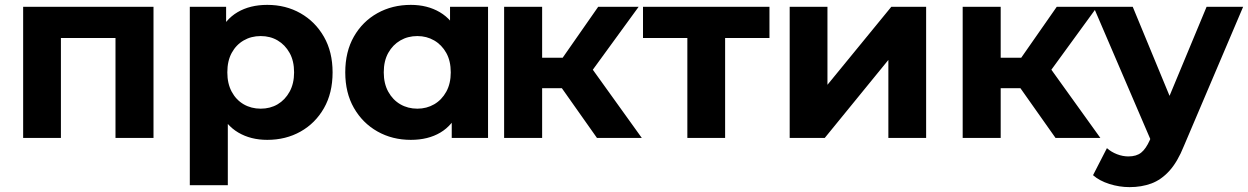

<svg xmlns="http://www.w3.org/2000/svg" viewBox="-20 -566 5122 788"><path d="M75 0V-538H610V0H454V-445L489 -410H195L230 -445V0Z M1077 8Q1009 8 958 -22Q907 -52 878.5 -113.5Q850 -175 850 -269Q850 -364 877 -425Q904 -486 955 -516Q1006 -546 1077 -546Q1153 -546 1213.5 -511.5Q1274 -477 1309.5 -415Q1345 -353 1345 -269Q1345 -184 1309.5 -122Q1274 -60 1213.5 -26Q1153 8 1077 8ZM759 194V-538H908V-428L905 -268L915 -109V194ZM1050 -120Q1089 -120 1119.5 -138Q1150 -156 1168.5 -189.5Q1187 -223 1187 -269Q1187 -316 1168.5 -349Q1150 -382 1119.5 -400Q1089 -418 1050 -418Q1011 -418 980 -400Q949 -382 931 -349Q913 -316 913 -269Q913 -223 931 -189.5Q949 -156 980 -138Q1011 -120 1050 -120Z M1666 8Q1590 8 1529 -26.5Q1468 -61 1432.5 -123Q1397 -185 1397 -269Q1397 -354 1432.5 -416Q1468 -478 1529 -512Q1590 -546 1666 -546Q1734 -546 1785 -516Q1836 -486 1864 -425Q1892 -364 1892 -269Q1892 -175 1865 -113.5Q1838 -52 1787.5 -22Q1737 8 1666 8ZM1693 -120Q1731 -120 1762 -138Q1793 -156 1811.5 -189.5Q1830 -223 1830 -269Q1830 -316 1811.5 -349Q1793 -382 1762 -400Q1731 -418 1693 -418Q1654 -418 1623 -400Q1592 -382 1573.5 -349Q1555 -316 1555 -269Q1555 -223 1573.5 -189.5Q1592 -156 1623 -138Q1654 -120 1693 -120ZM1834 0V-110L1837 -270L1827 -429V-538H1983V0Z M2430 0 2250 -255 2377 -330 2614 0ZM2049 0V-538H2205V0ZM2159 -204V-329H2347V-204ZM2392 -251 2246 -267 2435 -538H2601Z M2801 0V-446L2836 -410H2619V-538H3138V-410H2921L2956 -446V0Z M3221 0V-538H3376V-218L3638 -538H3781V0H3626V-320L3365 0Z M4312 0 4132 -255 4259 -330 4496 0ZM3931 0V-538H4087V0ZM4041 -204V-329H4229V-204ZM4274 -251 4128 -267 4317 -538H4483Z M4616 202Q4574 202 4533 189Q4492 176 4466 153L4523 42Q4541 58 4564.5 67Q4588 76 4611 76Q4644 76 4663.5 60.5Q4683 45 4699 9L4727 -57L4739 -74L4932 -538H5082L4839 33Q4813 98 4779.5 135Q4746 172 4705.5 187Q4665 202 4616 202ZM4708 21 4468 -538H4629L4815 -88Z"/></svg>

Font: MOST Montserrat
Style: Bold
Weight: 700
Designer: Julieta Ulanovsky
Foundry: Julieta Ulanovsky
Version: Version 8.000;March 11, 2024;FontCreator 15.0.0.2926 64-bit